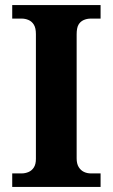

<svg xmlns="http://www.w3.org/2000/svg" viewBox="-20 -734 442 754"><path d="M28 0V-53H65Q79 -53 92 -58.5Q105 -64 113 -76.5Q121 -89 121 -110V-600Q121 -624 113 -637Q105 -650 92 -655.5Q79 -661 65 -661H28V-714H375V-661H337Q321 -661 308 -655Q295 -649 288 -636.5Q281 -624 281 -599V-112Q281 -91 289 -78Q297 -65 309.5 -59Q322 -53 337 -53H375V0Z"/></svg>

Font: Noto Rashi Hebrew
Style: Bold
Weight: 700
Version: Version 1.006